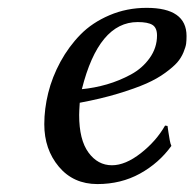

<svg xmlns="http://www.w3.org/2000/svg" viewBox="-20 -459 495 489"><path d="M379.9 -368.7Q379.9 -388.2 368.4 -395.5Q356.9 -402.8 330.6 -402.8Q231.4 -402.8 188.5 -231.9Q220.2 -234.9 252.2 -244.1Q284.2 -253.4 313.5 -269.3Q342.8 -285.2 361.3 -311.3Q379.9 -337.4 379.9 -368.7ZM183.1 -197.3Q181.6 -175.3 181.6 -166Q181.6 -103 205.3 -70.6Q229 -38.1 265.1 -38.1Q299.3 -38.1 338.6 -68.8Q377.9 -99.6 400.4 -139.2L406.7 -138.2Q407.2 -134.3 408.9 -122.6Q410.6 -110.8 412.4 -101.6Q414.1 -92.3 416.5 -87.4Q384.8 -43.5 336.4 -16.8Q288.1 9.8 228 9.8Q167 9.8 129.9 -34.4Q92.8 -78.6 92.8 -142.6Q92.8 -181.6 102.8 -222.2Q112.8 -262.7 134 -301.8Q155.3 -340.8 185.1 -371.1Q214.8 -401.4 258.8 -420.2Q302.7 -439 353.5 -439Q455.1 -439 455.1 -367.2Q455.1 -356.4 454.1 -348.1Q453.1 -339.8 447.3 -325.7Q441.4 -311.5 431.4 -300Q421.4 -288.6 401.1 -273.7Q380.9 -258.8 352.8 -246.3Q324.7 -233.9 281.2 -220.7Q237.8 -207.5 183.1 -197.3Z"/></svg>

Font: Linux Biolinum G
Style: Italic
Weight: 400
Italic angle: -12°
Designer: Philipp H. Poll
Foundry: Philipp H. Poll
Version: Version 0.5.1